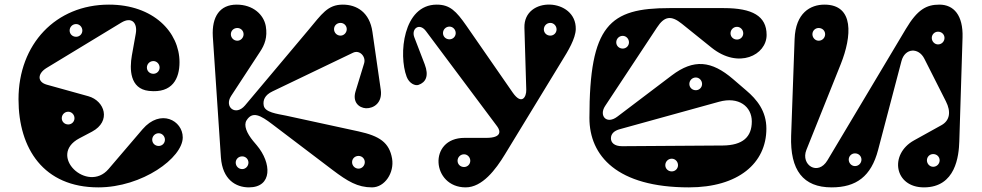

<svg xmlns="http://www.w3.org/2000/svg" viewBox="-20 -795 4246 830"><path d="M405 15C595 15 770 -113 770 -201C770 -274 674 -327 596 -236L449 -64C358 42 183 -123 323 -197L378 -226C462 -271 433 -359 362 -379L182 -429C140 -441 142 -477 181 -501L504 -697C550 -725 575 -695 567 -650L550 -555C540 -498 540 -411 624 -402C726 -391 756 -456 756 -526C756 -656 643 -775 451 -775C221 -775 60 -604 60 -366C60 -152 169 15 405 15ZM275 -257C259 -257 247 -269 247 -284C247 -299 259 -312 275 -312C290 -312 302 -299 302 -284C302 -269 290 -257 275 -257ZM309 -636C293 -636 281 -648 281 -663C281 -678 293 -691 309 -691C324 -691 336 -678 336 -663C336 -648 324 -636 309 -636ZM666 -164C650 -164 638 -176 638 -191C638 -206 650 -219 666 -219C681 -219 693 -206 693 -191C693 -176 681 -164 666 -164ZM643 -476C627 -476 615 -488 615 -503C615 -518 627 -531 643 -531C658 -531 670 -518 670 -503C670 -488 658 -476 643 -476Z M1056 15C1158 15 1155 -90 1090 -167L1074 -186C1047 -219 1032 -253 1046 -275C1072 -316 1107 -296 1157 -258L1418 -60C1483 -11 1526 15 1588 15C1644 15 1685 -49 1675 -109C1663 -179 1621 -207 1530 -227L1217 -295C1178 -303 1125 -309 1120 -339C1116 -361 1124 -384 1158 -400L1506 -567C1535 -581 1563 -550 1554 -521L1517 -400C1503 -354 1531 -329 1562 -327C1596 -326 1634 -351 1626 -407L1590 -657C1578 -742 1522 -775 1462 -775C1396 -775 1371 -734 1313 -665L1039 -339C999 -292 948 -332 979 -380L1104 -571C1124 -601 1137 -634 1129 -682C1120 -732 1074 -775 1003 -775C931 -775 895 -724 900 -637L935 -114C942 -19 999 15 1056 15ZM1006 -674C1021 -674 1033 -662 1033 -647C1033 -632 1021 -619 1006 -619C990 -619 978 -632 978 -647C978 -662 990 -674 1006 -674ZM1452 -696C1467 -696 1479 -684 1479 -669C1479 -654 1467 -641 1452 -641C1436 -641 1424 -654 1424 -669C1424 -684 1436 -696 1452 -696ZM1530 -121C1545 -121 1557 -109 1557 -94C1557 -79 1545 -66 1530 -66C1514 -66 1502 -79 1502 -94C1502 -109 1514 -121 1530 -121ZM1027 -119C1042 -119 1054 -107 1054 -92C1054 -77 1042 -64 1027 -64C1011 -64 999 -77 999 -92C999 -107 1011 -119 1027 -119Z M2247 -675 2255 -407C2256 -375 2235 -340 2197 -394L1996 -684C1952 -747 1925 -775 1868 -775C1722 -775 1702 -558 1738 -463C1749 -434 1775 -423 1789 -428C1821 -439 1835 -467 1816 -517L1771 -634C1757 -671 1793 -698 1821 -661L2129 -249C2144 -229 2150 -199 2082 -199H1988C1829 -199 1846 15 1993 15C2065 15 2123 -62 2163 -128L2408 -530C2436 -575 2468 -628 2469 -669C2472 -805 2243 -814 2247 -675ZM1923 -625C1907 -625 1895 -637 1895 -652C1895 -667 1907 -680 1923 -680C1938 -680 1950 -667 1950 -652C1950 -637 1938 -625 1923 -625ZM1986 -73C1970 -73 1958 -85 1958 -100C1958 -115 1970 -128 1986 -128C2001 -128 2013 -115 2013 -100C2013 -85 2001 -73 1986 -73ZM2359 -641C2343 -641 2331 -653 2331 -668C2331 -683 2343 -696 2359 -696C2374 -696 2386 -683 2386 -668C2386 -653 2374 -641 2359 -641Z M2528 -285C2528 -121 2648 15 2958 15C3171 15 3293 -89 3293 -239C3293 -315 3252 -365 3206 -404L3149 -453C3056 -533 2979 -541 2884 -469L2649 -291C2602 -255 2568 -295 2596 -337L2820 -676C2852 -725 2881 -730 2928 -692L3056 -589C3173 -495 3294 -557 3294 -644C3294 -726 3232 -760 3109 -760H2874C2615 -760 2528 -687 2528 -285ZM2661 -237 3088 -355C3174 -379 3230 -334 3230 -270C3230 -203 3191 -167 3105 -166L2669 -163C2635 -163 2621 -179 2621 -197C2621 -216 2634 -230 2661 -237ZM2884 -54C2868 -54 2856 -66 2856 -81C2856 -96 2868 -109 2884 -109C2899 -109 2911 -96 2911 -81C2911 -66 2899 -54 2884 -54ZM3166 -624C3150 -624 3138 -636 3138 -651C3138 -666 3150 -679 3166 -679C3181 -679 3193 -666 3193 -651C3193 -636 3181 -624 3166 -624ZM2672 -585C2656 -585 2644 -597 2644 -612C2644 -627 2656 -640 2672 -640C2687 -640 2699 -627 2699 -612C2699 -597 2687 -585 2672 -585ZM2988 -405C2972 -405 2960 -417 2960 -432C2960 -447 2972 -460 2988 -460C3003 -460 3015 -447 3015 -432C3015 -417 3003 -405 2988 -405Z M4127 -184 4141 -633C4144 -729 4103 -775 4041 -775C3985 -775 3946 -754 3896 -670L3557 -102C3516 -33 3440 -82 3466 -147L3615 -519C3662 -637 3674 -775 3544 -775C3484 -775 3419 -740 3415 -626L3400 -208C3395 -59 3452 15 3575 15C3681 15 3746 -32 3776 -147L3877 -531C3892 -588 3951 -591 3976 -541L4069 -357C4092 -312 4086 -274 4050 -254L3931 -188C3823 -128 3846 15 3974 15C4112 15 4125 -122 4127 -184ZM3519 -674C3535 -674 3547 -662 3547 -647C3547 -632 3535 -619 3519 -619C3504 -619 3492 -632 3492 -647C3492 -662 3504 -674 3519 -674ZM4014 -129C4030 -129 4042 -117 4042 -102C4042 -87 4030 -74 4014 -74C3999 -74 3987 -87 3987 -102C3987 -117 3999 -129 4014 -129ZM3676 -132C3692 -132 3704 -120 3704 -105C3704 -90 3692 -77 3676 -77C3661 -77 3649 -90 3649 -105C3649 -120 3661 -132 3676 -132ZM4035 -658C4051 -658 4063 -646 4063 -631C4063 -616 4051 -603 4035 -603C4020 -603 4008 -616 4008 -631C4008 -646 4020 -658 4035 -658Z"/></svg>

Font: Pilowlava Atome
Style: Regular
Weight: 500
Designer: Anton Moglia, Jérémy Landes, Maksym Kobuzan (Cyrillic), Velvetyne Type Foundry
Foundry: Anton Moglia, Jérémy Landes, Velvetyne Type Foundry
Version: Version 1.002;Glyphs 3.3 (3303)